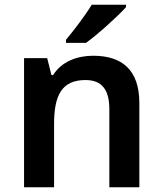

<svg xmlns="http://www.w3.org/2000/svg" viewBox="-20 -786 682 806"><path d="M509 -756V-766H365C338 -721 288 -656 257 -619V-606H341C390 -641 476 -719 509 -756ZM371 -552C303 -552 238 -527 203 -471H196L178 -542H81V0H207V-265C207 -384 238 -450 339 -450C408 -450 439 -409 439 -328V0H565V-353C565 -493 492 -552 371 -552Z"/></svg>

Font: Noto Sans Gunjala Gondi Semibold
Style: Regular
Weight: 400
Designer: Ek Type
Foundry: Ek Type
Version: Version 1.004